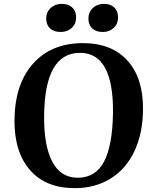

<svg xmlns="http://www.w3.org/2000/svg" viewBox="-20 -950 790 984"><path d="M216.8 -855Q216.8 -887.7 239.5 -908.9Q262.2 -930.2 295.9 -930.2Q330.6 -930.2 350.3 -911.6Q370.1 -893.1 370.1 -860.8Q370.1 -827.6 347.7 -806.9Q325.2 -786.1 291 -786.1Q256.3 -786.1 236.6 -804.4Q216.8 -822.8 216.8 -855ZM433.1 -855Q433.1 -887.7 455.8 -908.9Q478.5 -930.2 513.2 -930.2Q546.9 -930.2 565.9 -911.6Q585 -893.1 585 -860.8Q585 -828.1 562.7 -807.1Q540.5 -786.1 506.8 -786.1Q472.2 -786.1 452.6 -804.4Q433.1 -822.8 433.1 -855ZM54.2 -334Q55.7 -518.6 149.4 -623.8Q243.2 -729 404.8 -729Q551.8 -729 632.8 -639.9Q713.9 -550.8 712.9 -391.1Q712.4 -268.1 669.4 -176.3Q626.5 -84.5 547.4 -35.2Q468.3 14.2 362.8 14.2Q214.4 14.2 133.8 -78.4Q53.2 -170.9 54.2 -334ZM206.1 -356.9Q204.6 -202.6 248.3 -120.8Q292 -39.1 377.9 -39.1Q469.2 -39.1 512.9 -121.1Q556.6 -203.1 559.1 -372.1Q562 -679.2 390.1 -679.2Q209 -679.2 206.1 -356.9Z"/></svg>

Font: Literata SemiBold
Style: Italic
Weight: 650
Italic angle: -2.39999°
Designer: Latin by Veronika Burian and Jose Scaglione. Greek by Irene Vlachou. Cyrillic by Vera Evstafieva
Foundry: TypeTogether
Version: Version 3.021